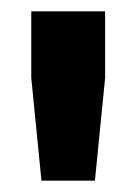

<svg xmlns="http://www.w3.org/2000/svg" viewBox="-20 -720 241 339"><path d="M53.2 -401H147.6L165.6 -582.4V-700H35.2V-582.4Z"/></svg>

Font: Fixel Variable
Style: Regular
Weight: 100
Width: 3
Designer: AlfaBravo + MacPaw
Foundry: Kyrylo Tkachov, Marchela Mozhyna, Serhii Makarenko, Maria Weinstein, Zakhar Kryvoshyya
Version: Version 1.211